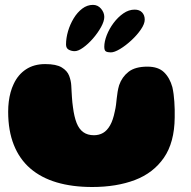

<svg xmlns="http://www.w3.org/2000/svg" viewBox="-20 -730 784 788"><path d="M358.5 37.5Q276.5 37.5 212.5 18.5Q148.5 -0.5 104.2 -38.8Q60 -77 36.8 -135.2Q13.5 -193.5 13.5 -271.5Q13.5 -293 16 -313Q18.5 -333 23.5 -351.2Q28.5 -369.5 36 -385Q54 -424 86.8 -445.5Q119.5 -467 165.5 -467Q211 -467 233.5 -453.2Q256 -439.5 263.8 -419Q271.5 -398.5 272.5 -379Q273 -367 273.8 -355Q274.5 -343 275.2 -331.5Q276 -320 277 -309.5Q278 -299 279.5 -289.5Q284.5 -250.5 294.5 -225.2Q304.5 -200 322 -187.5Q339.5 -175 365.5 -175Q386.5 -175 403 -184.5Q419.5 -194 431.8 -215.5Q444 -237 451 -272Q454.5 -286.5 456.2 -300.2Q458 -314 459.2 -327.2Q460.5 -340.5 462.8 -353.8Q465 -367 469 -380.5Q480.5 -414 507.5 -435.2Q534.5 -456.5 585 -456.5Q629.5 -456.5 653.2 -433.5Q677 -410.5 687.5 -372Q690.5 -358.5 692.5 -343.5Q694.5 -328.5 695.5 -312.8Q696.5 -297 697 -280.5Q697.5 -264 697 -247.5Q696 -145.5 652.8 -82.8Q609.5 -20 533.8 8.8Q458 37.5 358.5 37.5ZM286.5 -520Q273.5 -520 262.2 -526Q251 -532 251 -547.5Q251 -573.5 259.2 -601.8Q267.5 -630 282.5 -654.8Q297.5 -679.5 317.8 -694.8Q338 -710 361.5 -710Q381.5 -710 394.8 -694.2Q408 -678.5 408 -660.5Q408 -643 394.8 -619Q381.5 -595 361.8 -572.2Q342 -549.5 321.5 -534.8Q301 -520 286.5 -520ZM435 -515Q422 -515 415 -518.8Q408 -522.5 408 -538Q408 -559.5 418.2 -585.8Q428.5 -612 446.2 -635.8Q464 -659.5 486.2 -675Q508.5 -690.5 532.5 -690.5Q552.5 -690.5 563.2 -679Q574 -667.5 574 -649.5Q574 -632 558.2 -609Q542.5 -586 519.2 -564.5Q496 -543 472.8 -529Q449.5 -515 435 -515Z"/></svg>

Font: Gluten Thin ExtraBold
Style: Regular
Weight: 800
Version: Version 1.300